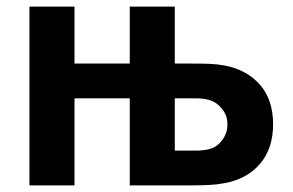

<svg xmlns="http://www.w3.org/2000/svg" viewBox="-20 -560 885 580"><path d="M69 0V-540H205V-368H372V-540H508V-368H557Q595 -368 616.5 -367Q638 -366 659 -362Q726.5 -349 765.8 -303.5Q805 -258 805 -185Q805 -112 766.2 -66Q727.5 -20 660 -7Q636.5 -2.5 611.5 -1.2Q586.5 0 557 0H372V-263H205V0ZM572 -105Q595.5 -105 614 -110Q636 -116 651.5 -137Q667 -158 667 -184Q667 -211 650.8 -231.2Q634.5 -251.5 612 -258Q594.5 -263 572 -263H508V-105Z"/></svg>

Font: Hauora ExtraBold
Style: Regular
Weight: 800
Designer: Wayne Shih
Foundry: WCYS
Version: Version 1.001